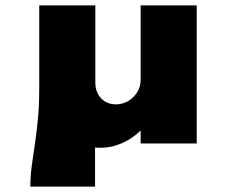

<svg xmlns="http://www.w3.org/2000/svg" viewBox="-20 -532 848 712"><path d="M92.5 160Q92.5 122.5 97.5 84.8Q102.5 47 109 4.5Q115.5 -38 120.5 -89.5Q125.5 -141 125.5 -206V-512H333.5V-226Q333.5 -190.5 354.8 -167.8Q376 -145 409.5 -145Q434.5 -145 455.2 -157.2Q476 -169.5 488.8 -190Q501.5 -210.5 501.5 -234V-512H709.5V0H501.5V-48Q472 -18.5 432.8 -1.2Q393.5 16 355.5 16Q351 16 344.8 15.8Q338.5 15.5 332.5 15V160Z"/></svg>

Font: Spartan Thin Black
Style: Regular
Weight: 900
Version: Version 1.004